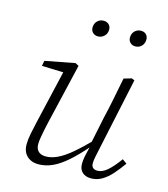

<svg xmlns="http://www.w3.org/2000/svg" viewBox="-110 -813 796 912"><g transform="rotate(15 287.5 -357.5)"><path d="M163 12Q140 12 122.5 3Q105 -6 95 -23Q85 -40 85 -65Q85 -89 91 -119Q97 -149 104 -179L170 -463L181 -440L59 -444L64 -470L210 -498L227 -489L157 -191Q152 -171 148 -150Q144 -129 141 -111.5Q138 -94 138 -80Q138 -58 150.5 -45.5Q163 -33 188 -33Q214 -33 243.5 -46.5Q273 -60 310 -91Q347 -122 397 -173L399 -135H384Q340 -84 303 -51.5Q266 -19 232 -3.5Q198 12 163 12ZM422 12Q395 12 379 -2.5Q363 -17 363 -44Q363 -62 367 -81.5Q371 -101 378 -129H375L407 -283Q419 -333 429 -384.5Q439 -436 449 -486L487 -497L501 -491L423 -126Q419 -109 415.5 -90.5Q412 -72 412 -59Q412 -45 420 -38Q428 -31 442 -31Q465 -31 489 -51Q513 -71 545 -115L567 -99Q545 -68 522.5 -42.5Q500 -17 475 -2.5Q450 12 422 12ZM279 -648Q264 -648 254 -657.5Q244 -667 244 -682Q244 -702 256.5 -714.5Q269 -727 287 -727Q303 -727 313 -717.5Q323 -708 323 -693Q323 -673 310 -660.5Q297 -648 279 -648ZM463 -648Q448 -648 438 -657.5Q428 -667 428 -682Q428 -702 440.5 -714.5Q453 -727 471 -727Q487 -727 496.5 -717.5Q506 -708 506 -693Q506 -673 493.5 -660.5Q481 -648 463 -648Z"/></g></svg>

Font: Source Serif 4 Light
Style: Italic
Weight: 300
Italic angle: -12°
Designer: Frank Grießhammer
Foundry: Adobe Systems Incorporated
Version: Version 4.004;hotconv 1.0.116;makeotfexe 2.5.65601